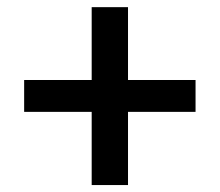

<svg xmlns="http://www.w3.org/2000/svg" viewBox="-20 -620 626 547"><path d="M241.2 -92.8V-301.3H48.8V-392.1H241.2V-599.6H344.7V-392.1H537.1V-301.3H344.7V-92.8Z"/></svg>

Font: CaskaydiaMono NF
Style: Regular
Weight: 400
Designer: Aaron Bell
Foundry: Saja Typeworks
Version: Version 2111.001; ttfautohint (v1.8.4);Nerd Fonts 3.1.1